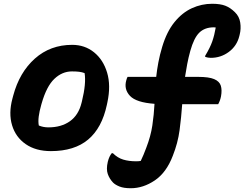

<svg xmlns="http://www.w3.org/2000/svg" viewBox="-20 -790 1297 1019"><path d="M363 -552Q430 -552 479 -512.5Q528 -473 548.5 -404.5Q569 -336 550 -247L547 -233Q521 -111 448 -49.5Q375 12 250 12Q170 12 116.5 -25Q63 -62 44 -125.5Q25 -189 46 -267L50 -282Q83 -406 165 -479Q247 -552 363 -552ZM362 -411Q310 -411 268.5 -371.5Q227 -332 201 -241L199 -234Q189 -199 185.5 -171.5Q182 -144 186 -124Q209 -114 237 -114Q305 -114 351 -146.5Q397 -179 413 -245L415 -253Q438 -347 429 -402Q416 -407 400.5 -409Q385 -411 362 -411Z M573 23H579Q604 48 634 57Q664 66 702 66Q710 66 716.5 65.5Q723 65 727 64Q742 33 756 -5Q780 -67 788.5 -124Q797 -181 800 -239Q703 -246 670 -281Q637 -316 650 -363Q653 -375 657 -382H809Q813 -419 820.5 -459Q828 -499 841 -542Q865 -622 906 -672.5Q947 -723 998.5 -746.5Q1050 -770 1106 -770Q1149 -770 1176 -759.5Q1203 -749 1227 -725Q1250 -703 1255 -670Q1260 -637 1252 -606L1250 -598Q1237 -546 1194.5 -514.5Q1152 -483 1099 -483Q1084 -483 1069 -488V-494Q1095 -537 1106.5 -570Q1118 -603 1125 -644Q1122 -645 1115 -645Q1066 -645 1037 -616Q1009 -588 990 -520Q980 -484 973.5 -449.5Q967 -415 962 -382H1032Q1089 -382 1117 -370Q1145 -358 1152 -335Q1159 -312 1153 -279Q1149 -257 1138 -237H947Q942 -166 933 -98.5Q924 -31 897 37Q863 126 801.5 167.5Q740 209 674 209Q637 209 614.5 200Q592 191 580 179Q561 159 552 133.5Q543 108 552 69Q556 53 561 42.5Q566 32 573 23Z"/></svg>

Font: Recursive Mn Csl St XBd
Style: Italic
Weight: 800
Italic angle: -15°
Monospace: yes
Version: Version 1.079;hotconv 1.0.112;makeotfexe 2.5.65598; ttfautoh